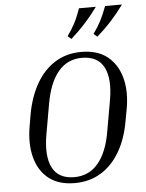

<svg xmlns="http://www.w3.org/2000/svg" viewBox="-61 -974 788 1033"><g transform="rotate(-5 333.0 -457.5)"><path d="M614 -366 602 -301Q586 -207 546 -137Q506 -67 444 -28.5Q382 10 301 10Q214 10 160.5 -32.5Q107 -75 88 -149Q69 -223 85 -315L96 -380Q113 -473 153 -543Q193 -613 254.5 -651.5Q316 -690 397 -690Q484 -690 537.5 -647Q591 -604 610.5 -530.5Q630 -457 614 -366ZM528 -418Q548 -532 515.5 -595Q483 -658 397 -658Q319 -658 269.5 -599.5Q220 -541 200 -428L171 -263Q151 -148 183.5 -85Q216 -22 301 -22Q380 -22 430 -81Q480 -140 499 -253ZM350 -764 331 -781Q354 -812 371.5 -845.5Q389 -879 405 -925H496Q433 -837 350 -764ZM490 -764 471 -781Q494 -812 511.5 -845.5Q529 -879 546 -925H637Q573 -836 490 -764Z"/></g></svg>

Font: Inria Serif
Style: Italic
Weight: 400
Italic angle: -10°
Designer: Black Foundry Team
Foundry: Black Foundry
Version: Version 1.000; ttfautohint (v1.8.3)